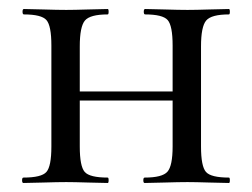

<svg xmlns="http://www.w3.org/2000/svg" viewBox="-20 -406 559 426"><path d="M488 -12Q490 -12 490 -6Q490 0 488 0Q476 0 444.5 -1Q413 -2 396 -2Q377 -2 344.5 -1Q312 0 301 0Q298 0 298 -6Q298 -12 301 -12Q340 -12 351.5 -25Q363 -38 363 -81V-183H157V-81Q157 -37 168 -24.5Q179 -12 219 -12Q221 -12 221 -6Q221 0 219 0Q207 0 175.5 -1Q144 -2 127 -2Q108 -2 76 -1Q44 0 32 0Q29 0 29 -6Q29 -12 32 -12Q72 -12 83 -24.5Q94 -37 94 -81V-305Q94 -349 83 -361.5Q72 -374 33 -374Q30 -374 30 -380Q30 -386 33 -386Q45 -386 76.5 -385Q108 -384 127 -384Q144 -384 176 -385Q208 -386 219 -386Q221 -386 221 -380Q221 -374 219 -374Q180 -374 168.5 -360.5Q157 -347 157 -303V-203H363V-305Q363 -349 352 -361.5Q341 -374 302 -374Q299 -374 299 -380Q299 -386 302 -386Q314 -386 345.5 -385Q377 -384 396 -384Q414 -384 445 -385Q476 -386 488 -386Q490 -386 490 -380Q490 -374 488 -374Q449 -374 437.5 -360.5Q426 -347 426 -303V-81Q426 -37 437 -24.5Q448 -12 488 -12Z"/></svg>

Font: Cormorant Garamond Book
Style: Regular
Weight: 500
Designer: Christian Thalmann (Catharsis Fonts)
Version: Version 1.000;PS 002.000;hotconv 1.0.88;makeotf.lib2.5.64775